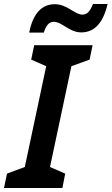

<svg xmlns="http://www.w3.org/2000/svg" viewBox="-46 -940 558 960"><path d="M100 -777H173C184 -812 199 -831 222 -831C265 -831 300 -778 360 -778C425 -778 469 -823 492 -920H419C404 -883 390 -867 366 -867C327 -867 290 -919 228 -919C164 -919 119 -874 100 -777ZM-26 0H266L280 -72L204 -105L311 -609L402 -642L417 -714H125L110 -642L185 -609L78 -105L-11 -72Z"/></svg>

Font: Noto Sans SemiBold
Style: Italic
Weight: 600
Italic angle: -12°
Designer: Monotype Design Team
Foundry: Monotype Imaging Inc.
Version: Version 2.013